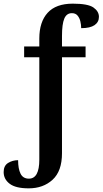

<svg xmlns="http://www.w3.org/2000/svg" viewBox="-29 -790 561 1050"><path d="M128 240Q57 240 24 215Q-9 190 -9 151Q-9 116 15.5 101Q40 86 70 86Q70 133 83.5 160Q97 187 129 187Q186 187 186 83V-477H103V-536H186V-579Q186 -670 231.5 -720Q277 -770 369 -770Q452 -770 482 -749Q512 -728 512 -698Q512 -669 488 -652.5Q464 -636 415 -636Q415 -654 410.5 -673Q406 -692 395 -705Q384 -718 364 -718Q335 -718 322.5 -688Q310 -658 310 -593V-536H439V-477H310V48Q310 146 258.5 193Q207 240 128 240Z"/></svg>

Font: Noto Serif SemiCondensed SemiBold
Style: Regular
Weight: 600
Width: 4
Designer: Monotype Design Team
Foundry: Monotype Imaging Inc.
Version: Version 2.013; ttfautohint (v1.8.4.7-5d5b)